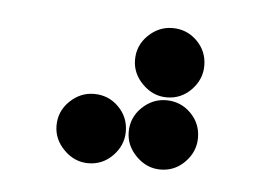

<svg xmlns="http://www.w3.org/2000/svg" viewBox="-30 -32 359 265"><g transform="rotate(5 150.0 100.0)"><path d="M152 50Q152 69 166.5 83.5Q181 98 200 98Q220 98 234 83.5Q248 69 248 50Q248 30 234 16Q220 2 200 2Q181 2 166.5 16Q152 30 152 50ZM52 150Q52 169 66.5 183.5Q81 198 100 198Q120 198 134 183.5Q148 169 148 150Q148 130 134 116Q120 102 100 102Q81 102 66.5 116Q52 130 52 150ZM152 150Q152 169 166.5 183.5Q181 198 200 198Q220 198 234 183.5Q248 169 248 150Q248 130 234 116Q220 102 200 102Q181 102 166.5 116Q152 130 152 150Z"/></g></svg>

Font: Matrix Sans Print
Style: Regular
Weight: 400
Designer: Brad Neil
Version: Version 1.100